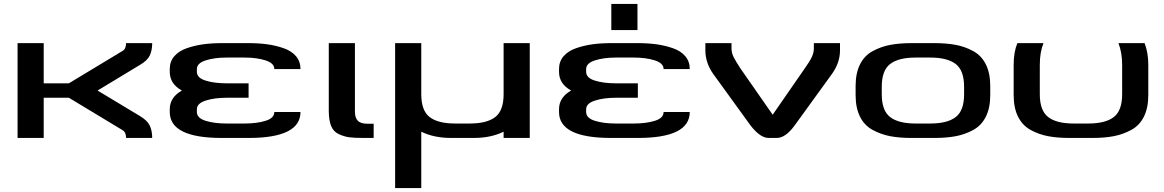

<svg xmlns="http://www.w3.org/2000/svg" viewBox="-20 -707 5965 984"><path d="M696 -113Q735 -90 747.5 -63.5Q760 -37 760 0H626Q626 -30 608 -40L333 -206H204V0H70V-486H204V-280H333L608 -446Q626 -456 626 -486H760Q760 -449 747.5 -422.5Q735 -396 695 -373L480 -243Z M912 -243Q850 -277 850 -339V-353Q850 -392 873.5 -419Q897 -446 937.5 -460Q978 -474 1021.5 -480Q1065 -486 1117 -486H1254Q1306 -486 1349.5 -480Q1393 -474 1433.5 -460Q1474 -446 1497 -419Q1520 -392 1520 -353H1386Q1386 -383 1341 -397.5Q1296 -412 1234 -412H1141Q1079 -412 1034 -397.5Q989 -383 989 -353V-339Q989 -308 1033.5 -294Q1078 -280 1141 -280H1254V-206H1141Q1079 -206 1034 -191.5Q989 -177 989 -147V-133Q989 -102 1033.5 -88Q1078 -74 1141 -74H1234Q1297 -74 1341.5 -88Q1386 -102 1386 -133H1520Q1520 0 1254 0H1117Q850 0 850 -133V-147Q850 -208 912 -243Z M1799 -134Q1799 -104 1813.5 -88.5Q1828 -73 1862 -73H1895V0H1842Q1795 0 1769.5 -3.5Q1744 -7 1716.5 -19.5Q1689 -32 1677 -61.5Q1665 -91 1665 -139V-486H1799Z M2312 -74H2388Q2475 -74 2518 -107Q2561 -140 2561 -224V-486H2695V0H2561V-32Q2496 0 2408 0H2293Q2204 0 2139 -32V257H2005V-486H2139V-224Q2139 -140 2182 -107Q2225 -74 2312 -74Z M2907 -243Q2845 -277 2845 -339V-353Q2845 -392 2868.5 -419Q2892 -446 2932.5 -460Q2973 -474 3016.5 -480Q3060 -486 3112 -486H3249Q3301 -486 3344.5 -480Q3388 -474 3428.5 -460Q3469 -446 3492 -419Q3515 -392 3515 -353H3381Q3381 -383 3336 -397.5Q3291 -412 3229 -412H3136Q3074 -412 3029 -397.5Q2984 -383 2984 -353V-339Q2984 -308 3028.5 -294Q3073 -280 3136 -280H3249V-206H3136Q3074 -206 3029 -191.5Q2984 -177 2984 -147V-133Q2984 -102 3028.5 -88Q3073 -74 3136 -74H3229Q3292 -74 3336.5 -88Q3381 -102 3381 -133H3515Q3515 0 3249 0H3112Q2845 0 2845 -133V-147Q2845 -208 2907 -243ZM3247 -553H3113V-687H3247Z M3636 -327Q3595 -385 3595 -449V-486H3729V-459Q3729 -436 3740 -414Q3751 -392 3777 -353L3940 -119L4102 -353Q4129 -391 4140 -413.5Q4151 -436 4151 -459V-486H4285V-449Q4285 -385 4243 -327L4051 -62Q4005 0 3961 0H3919Q3877 0 3828 -62Z M4499 -262V-224Q4499 -140 4542 -107Q4585 -74 4672 -74H4748Q4835 -74 4878 -107Q4921 -140 4921 -224V-262Q4921 -346 4878 -379Q4835 -412 4748 -412H4672Q4585 -412 4542 -379Q4499 -346 4499 -262ZM4768 0H4653Q4590 0 4542.5 -9Q4495 -18 4452.5 -41Q4410 -64 4387.5 -109Q4365 -154 4365 -220V-266Q4365 -332 4387.5 -377Q4410 -422 4452.5 -445Q4495 -468 4542.5 -477Q4590 -486 4653 -486H4768Q4831 -486 4878.5 -477Q4926 -468 4968 -445Q5010 -422 5032.5 -377Q5055 -332 5055 -266V-220Q5055 -154 5032.5 -109Q5010 -64 4968 -41Q4926 -18 4878.5 -9Q4831 0 4768 0Z M5309 -375V-224Q5309 -140 5352 -107Q5395 -74 5482 -74H5558Q5645 -74 5688 -107Q5731 -140 5731 -224V-375Q5731 -437 5712 -486H5846Q5865 -437 5865 -375V-220Q5865 -154 5842.5 -109Q5820 -64 5777.5 -41Q5735 -18 5687.5 -9Q5640 0 5577 0H5462Q5399 0 5351.5 -9Q5304 -18 5262 -41Q5220 -64 5197.5 -109Q5175 -154 5175 -220V-375Q5175 -440 5194 -486H5328Q5309 -440 5309 -375Z"/></svg>

Font: Aneo
Style: Regular
Weight: 400
Designer: Anastasios Pappas
Foundry: Anastasios Pappas
Version: Version 1.000